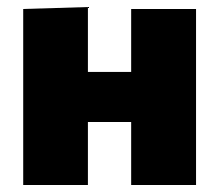

<svg xmlns="http://www.w3.org/2000/svg" viewBox="-20 -526 624 546"><path d="M46 0V-500.5L230 -506V-321.5H353V-500.5H537.5V0H353V-179H230V0Z"/></svg>

Font: Commissioner ExtraBold
Style: Regular
Weight: 800
Designer: Kostas Bartsokas
Foundry: Kostas Bartsokas
Version: Version 1.000; ttfautohint (v1.8.3)